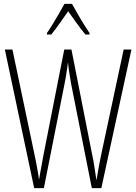

<svg xmlns="http://www.w3.org/2000/svg" viewBox="-20 -969 702 989"><path d="M657 -714 502 0H453L346 -539Q344 -552 342 -563.5Q340 -575 338 -587.5Q336 -600 334 -614.5Q332 -629 330 -648Q328 -631 326 -617.5Q324 -604 322 -591.5Q320 -579 318 -566.5Q316 -554 313 -540L206 0H156L5 -714H44L157 -176Q162 -153 166 -132Q170 -111 173 -94.5Q176 -78 178 -65Q180 -52 181 -43Q184 -61 187.5 -80.5Q191 -100 194.5 -118.5Q198 -137 200.5 -152Q203 -167 205 -176L311 -714H348L454 -176Q458 -158 461 -142Q464 -126 466 -110.5Q468 -95 471 -78Q474 -61 477 -40Q481 -65 485 -88.5Q489 -112 493.5 -133.5Q498 -155 502 -176L617 -714ZM351 -949Q364 -926 381.5 -895Q399 -864 416 -837.5Q433 -811 441 -799V-791H420Q399 -816 375.5 -849Q352 -882 331 -911Q312 -884 287.5 -849Q263 -814 244 -791H222V-799Q234 -816 250.5 -843Q267 -870 283.5 -898.5Q300 -927 312 -949Z"/></svg>

Font: Noto Sans Khmer ExtraCondensed ExtraLight
Style: Regular
Weight: 250
Width: 2
Designer: Danh Hong and the Monotype Design Team
Foundry: Monotype Imaging Inc.
Version: Version 2.004